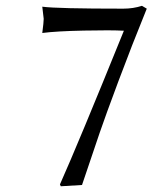

<svg xmlns="http://www.w3.org/2000/svg" viewBox="-20 -630 527 663"><path d="M408.2 -524.9 407.2 -523.9Q364.3 -526.4 269.8 -524.4Q175.3 -522.5 126 -516.1Q130.9 -553.7 130.9 -564.9Q130.9 -569.3 126 -606.9Q176.3 -600.1 405.8 -600.1Q439.9 -600.1 470.2 -609.9L486.8 -600.1Q435.1 -473.1 389.2 -350.3Q343.3 -227.5 324.5 -172.4Q305.7 -117.2 263.2 8.8L189.9 13.2L187 6.8Q250 -134.3 408.2 -524.9Z"/></svg>

Font: Linear Smooth
Style: Regular
Weight: 400
Designer: Philipp H. Poll, Flanker
Foundry: Philipp H. Poll, reworked by Flanker
Version: Version 1.061 | FøM Fix